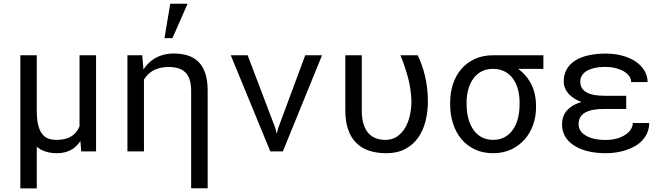

<svg xmlns="http://www.w3.org/2000/svg" viewBox="-20 -832 3641 1055"><path d="M182.1 -528.3H91.8V203.1H182.1V-25.9Q202.1 -8.3 230 0.7Q257.8 9.8 293.5 9.8Q318.8 9.8 340.1 3.9Q361.3 -2 378.9 -13.2Q391.1 -21.5 401.9 -32.5Q412.6 -43.5 421.9 -56.6L426.3 0H507.8V-528.3H417V-138.2Q411.6 -124.5 403.8 -113.3Q396 -102.1 385.3 -92.8Q369.1 -78.6 345.2 -71Q321.3 -63.5 289.6 -63.5Q266.1 -63.5 246.3 -70.3Q226.6 -77.1 212.4 -95.2Q197.8 -113.3 189.9 -144.5Q182.1 -175.8 182.1 -224.6Z M680.2 0H771V-394.5Q780.3 -410.2 793 -422.6Q805.7 -435.1 821.3 -444.3Q838.4 -453.6 859.4 -458.7Q880.4 -463.9 905.8 -463.9Q936.5 -463.9 959.7 -456.8Q982.9 -449.7 998 -434.6Q1014.2 -418.9 1022.2 -393.6Q1030.3 -368.2 1030.3 -332.5V202.6H1121.1V-334.5Q1121.1 -390.6 1107.9 -429.4Q1094.7 -468.3 1070.3 -492.7Q1045.9 -516.6 1011.2 -527.3Q976.6 -538.1 932.6 -538.1Q900.9 -537.6 873.3 -529.5Q845.7 -521.5 822.8 -506.3Q806.6 -495.6 793 -481.4Q779.3 -467.3 768.1 -450.2L767.6 -457L761.7 -528.3H680.2ZM915.5 -811.5 883.8 -622.6H927.7L1010.7 -811.5Z M1465.3 0H1534.2L1749.5 -528.3H1657.2L1509.3 -129.9L1500.5 -97.2L1492.2 -129.9L1340.8 -528.3H1248Z M1967.8 -528.3H1877.4V-227.1Q1877.4 -166 1892.6 -121.3Q1907.7 -76.7 1936.5 -47.9Q1965.3 -18.6 2007.1 -4.4Q2048.8 9.8 2102.5 9.8Q2164.1 9.8 2207.5 -13.7Q2251 -37.1 2278.3 -76.7Q2305.7 -115.7 2318.4 -167.2Q2331.1 -218.8 2331.1 -274.4Q2331.1 -314.5 2326.7 -350.3Q2322.3 -386.2 2314.5 -418Q2306.6 -449.7 2296.6 -477.3Q2286.6 -504.9 2275.4 -528.3H2180.2Q2205.6 -467.3 2222.4 -403.6Q2239.3 -339.8 2240.7 -274.4Q2240.7 -236.3 2232.4 -198.7Q2224.1 -161.1 2207 -131.3Q2189.5 -101.1 2162.6 -82.3Q2135.7 -63.5 2098.1 -63.5Q2068.8 -63.5 2044.7 -72.5Q2020.5 -81.5 2003.4 -101.6Q1986.3 -121.1 1977.1 -151.9Q1967.8 -182.6 1967.8 -226.1Z M2965.8 -453.6V-528.3H2689Q2633.3 -528.3 2589.6 -508.3Q2545.9 -488.3 2515.6 -453.6Q2485.4 -418.9 2469.5 -371.3Q2453.6 -323.7 2453.6 -269V-258.3Q2453.6 -201.2 2469.5 -152.3Q2485.4 -103.5 2515.6 -67.4Q2545.9 -31.2 2589.8 -10.7Q2633.8 9.8 2689.9 9.8Q2745.6 9.8 2789.6 -11.2Q2833.5 -32.2 2863.8 -66.9Q2893.6 -101.6 2909.4 -146.5Q2925.3 -191.4 2925.3 -239.7V-251Q2925.3 -288.6 2916.7 -322Q2908.2 -355.5 2891.6 -383.3Q2879.4 -403.8 2863.3 -421.4Q2847.2 -439 2827.6 -453.6ZM2543.9 -258.3V-269Q2543.9 -306.2 2552.7 -339.6Q2561.5 -373 2579.6 -398.4Q2597.2 -423.8 2624.5 -438.7Q2651.9 -453.6 2689 -453.6Q2726.6 -453.6 2754.2 -438.7Q2781.7 -423.8 2799.8 -398.4Q2817.4 -373 2826.2 -339.6Q2835 -306.2 2835 -269V-258.3Q2835 -219.2 2826.4 -183.8Q2817.9 -148.4 2799.8 -121.6Q2781.7 -94.7 2754.4 -79.1Q2727.1 -63.5 2689.9 -63.5Q2652.3 -63.5 2624.8 -79.1Q2597.2 -94.7 2579.6 -121.6Q2561.5 -148.4 2552.7 -183.8Q2543.9 -219.2 2543.9 -258.3Z M3068.4 -148.4Q3068.4 -110.4 3085.9 -81.1Q3103.5 -51.8 3135.7 -31.7Q3167.5 -11.2 3211.4 -0.7Q3255.4 9.8 3308.1 9.8Q3355.5 9.8 3397.9 -1Q3440.4 -11.7 3474.6 -32.2Q3504.9 -50.3 3525.9 -82Q3546.9 -113.8 3547.4 -156.2H3457Q3457 -137.2 3445.8 -120.4Q3434.6 -103.5 3415 -90.8Q3395 -77.6 3367.7 -70.3Q3340.3 -63 3308.1 -63Q3272 -63 3244.1 -69.6Q3216.3 -76.2 3197.8 -87.9Q3178.7 -99.1 3168.9 -114.7Q3159.2 -130.4 3159.2 -148.4Q3159.2 -168 3166 -182.9Q3172.9 -197.8 3186.5 -208Q3196.8 -215.3 3210.7 -220.7Q3224.6 -226.1 3241.7 -229Q3254.9 -231.4 3270 -232.4Q3285.2 -233.4 3302.2 -233.4H3420.9V-305.7H3302.2Q3283.7 -305.7 3268.1 -307.1Q3252.4 -308.6 3239.7 -311Q3227.5 -314 3217.3 -317.9Q3207 -321.8 3199.2 -326.7Q3183.1 -336.9 3175.8 -351.3Q3168.5 -365.7 3168.5 -383.8Q3168.5 -400.4 3176.5 -415Q3184.6 -429.7 3201.7 -440.9Q3218.8 -451.7 3245.1 -458Q3271.5 -464.4 3308.1 -464.4Q3336.4 -464.4 3361.8 -458Q3387.2 -451.7 3406.2 -440.9Q3425.3 -429.7 3436.8 -414.3Q3448.2 -398.9 3448.2 -380.9H3538.6Q3538.1 -417.5 3519.5 -446.5Q3501 -475.6 3469.7 -496.1Q3438 -516.1 3396.2 -526.9Q3354.5 -537.6 3308.1 -537.6Q3255.4 -537.6 3212.6 -527.8Q3169.9 -518.1 3140.1 -499Q3109.9 -479.5 3093.8 -450.9Q3077.6 -422.4 3077.6 -384.3Q3077.6 -363.8 3085.9 -345Q3094.2 -326.2 3109.9 -311Q3122.1 -298.8 3138.7 -288.8Q3155.3 -278.8 3175.3 -271.5Q3154.8 -265.6 3137.7 -257.1Q3120.6 -248.5 3107.9 -237.3Q3088.4 -221.2 3078.4 -198.7Q3068.4 -176.3 3068.4 -148.4Z"/></svg>

Font: Roboto Mono
Style: Regular
Weight: 400
Monospace: yes
Designer: Google
Version: Version 3.000